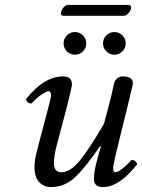

<svg xmlns="http://www.w3.org/2000/svg" viewBox="-20 -749 577 779"><path d="M251.5 -540.5Q238 -554 238 -573Q238 -592 251.5 -605.5Q265 -619 284 -619Q303 -619 316.5 -605.5Q330 -592 330 -573Q330 -554 316.5 -540.5Q303 -527 284 -527Q265 -527 251.5 -540.5ZM411.5 -540.5Q398 -554 398 -573Q398 -592 411.5 -605.5Q425 -619 444 -619Q463 -619 476.5 -605.5Q490 -592 490 -573Q490 -554 476.5 -540.5Q463 -527 444 -527Q425 -527 411.5 -540.5ZM506 -352 450 -124Q439 -76 439 -67Q439 -50 449 -50Q457 -50 476 -64.5Q495 -79 514 -100Q531 -100 537 -83Q464 10 398 10Q361 10 361 -23Q361 -55 378 -115L389 -154L386 -156Q325 -67 283 -28.5Q241 10 187 10Q158 10 139 -10Q120 -30 120 -70Q120 -100 130 -137L174 -305Q187 -353 187 -362Q187 -379 177 -379Q169 -379 147.5 -364.5Q126 -350 108 -329Q91 -329 85 -346Q158 -439 236 -439Q272 -439 272 -406Q272 -398 251 -314L208 -151Q199 -116 199 -87Q199 -50 229 -50Q264 -50 302.5 -96Q341 -142 402 -247L431 -357Q433 -365 437 -385Q441 -405 443.5 -413.5Q446 -422 455 -430.5Q464 -439 477 -439Q519 -439 519 -412Q519 -407 516.5 -396Q514 -385 510.5 -371.5Q507 -358 506 -352ZM482 -685H238Q224 -685 228 -700Q229 -709 238 -719Q247 -729 255 -729H500Q514 -729 512 -715Q510 -705 500.5 -695Q491 -685 482 -685Z"/></svg>

Font: Linux Libertine O
Style: Italic
Weight: 400
Italic angle: -12°
Designer: Philipp H. Poll
Foundry: Philipp H. Poll
Version: Version 5.1.6